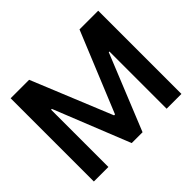

<svg xmlns="http://www.w3.org/2000/svg" viewBox="-158 -958 1187 1187"><g transform="rotate(-45 435.5 -364.0)"><path d="M52.7 -727.5H214.4L430.2 -200.7H438.5L654.8 -727.5H818.4V0H689V-500H683.1L481 -2.4H386.2L186.5 -501H179.7V0H52.7Z"/></g></svg>

Font: Inter Tight SemiBold
Style: Regular
Weight: 600
Designer: Rasmus Andersson
Foundry: rsms
Version: Version 3.004; ttfautohint (v1.8.4.7-5d5b)